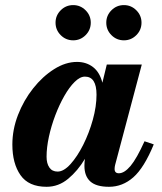

<svg xmlns="http://www.w3.org/2000/svg" viewBox="-20 -708 624 738"><path d="M388.5 -620.9Q388.5 -648.6 408.4 -668.5Q428.2 -688.4 456.4 -688.4Q484.1 -688.4 504 -668.5Q523.9 -648.6 523.9 -620.9Q523.9 -592.8 504 -572.9Q484.1 -553 456.4 -553Q428.2 -553 408.4 -572.9Q388.5 -592.8 388.5 -620.9ZM193.5 -620.9Q193.5 -648.6 213.4 -668.5Q233.2 -688.4 261.4 -688.4Q289.1 -688.4 309 -668.5Q328.9 -648.6 328.9 -620.9Q328.9 -592.8 309 -572.9Q289.1 -553 261.4 -553Q233.2 -553 213.4 -572.9Q193.5 -592.8 193.5 -620.9ZM571 -153Q534 -63 492.5 -26.5Q451 10 399 10Q350 10 327.2 -10.5Q304.5 -31 304.5 -70.5Q304.5 -86.5 306.5 -97.5Q279 -51.5 242 -20.8Q205 10 159 10Q90 10 58.8 -34.8Q27.5 -79.5 27.5 -152.5Q27.5 -210 49.2 -266.2Q71 -322.5 107.5 -368.5Q144 -414.5 188 -442.2Q232 -470 276 -470Q312 -470 337.8 -450Q363.5 -430 373.5 -390L390.5 -460H525L422.5 -74Q420.5 -66 420.5 -58.5Q420.5 -42 437 -42Q458 -42 481.8 -70.2Q505.5 -98.5 535.5 -165ZM351 -344Q351 -413.5 306.5 -413.5Q287.5 -413.5 267 -393.2Q246.5 -373 227.2 -339.2Q208 -305.5 192.5 -264.8Q177 -224 168 -182.5Q159 -141 159 -105.5Q159 -79.5 169.8 -64Q180.5 -48.5 201.5 -48.5Q225 -48.5 251 -77.2Q277 -106 299.8 -151.2Q322.5 -196.5 336.8 -247.8Q351 -299 351 -344Z"/></svg>

Font: Bodoni* 06pt
Style: Bold Italic
Weight: 700
Italic angle: -13°
Version: Version 2.3